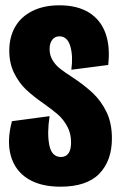

<svg xmlns="http://www.w3.org/2000/svg" viewBox="-20 -692 452 724"><path d="M25 -235 167 -254Q157 -189 166 -144.5Q175 -100 210 -100Q228 -100 238 -113.5Q248 -127 248 -155Q248 -189 233.5 -215.5Q219 -242 198.5 -260Q178 -278 144 -302Q105 -329 78.5 -354Q52 -379 33.5 -416Q15 -453 15 -501Q15 -552 37 -590.5Q59 -629 102 -650.5Q145 -672 204 -672Q271 -672 315 -645Q359 -618 377.5 -567.5Q396 -517 388 -447L249 -429Q256 -481 245 -518Q234 -555 204 -555Q187 -555 177 -542Q167 -529 167 -507Q167 -484 178 -465.5Q189 -447 206 -433.5Q223 -420 251 -402Q298 -371 329.5 -341.5Q361 -312 381.5 -270Q402 -228 402 -170Q402 -86 354.5 -37Q307 12 208 12Q133 12 85 -18Q37 -48 21 -104Q5 -160 25 -235Z"/></svg>

Font: Bricolage Grotesque 96pt Condensed ExBd
Style: Regular
Weight: 800
Width: 3
Designer: Mathieu Triay
Foundry: Atelier Triay
Version: Version 1.001;Glyphs 3.2 (3207)